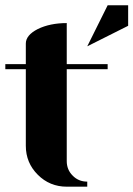

<svg xmlns="http://www.w3.org/2000/svg" viewBox="-20 -702 502 722"><path d="M0 -441.9V-460.9H77.1V-538.1Q77.1 -569.8 122.1 -592.8Q168 -615.2 231 -615.2V-460.9H384.8V-441.9H231V-96.2Q231 -64 252.9 -42Q274.9 -19 308.1 -19V0H231Q167 0 122.1 -44.9Q77.1 -89.8 77.1 -153.8V-441.9ZM308.1 -527.8 384.8 -682.1H461.9V-605Z"/></svg>

Font: Hjet
Style: Regular
Weight: 400
Designer: T. Christopher White
Version: Version 1.2